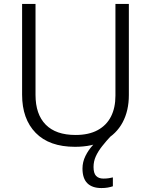

<svg xmlns="http://www.w3.org/2000/svg" viewBox="-20 -734 765 973"><path d="M454 112Q454 144 467 157.5Q480 171 504 171Q520 171 532 169Q544 167 552 165V210Q540 214 526 216.5Q512 219 494 219Q447 219 422.5 194.5Q398 170 398 120Q398 87 413 56.5Q428 26 451.5 0.5Q475 -25 498 -43L544 -47Q518 -19 497.5 7Q477 33 465.5 58.5Q454 84 454 112ZM633 -252Q633 -173 601.5 -114Q570 -55 509.5 -22.5Q449 10 360 10Q230 10 161 -60.5Q92 -131 92 -254V-714H160V-253Q160 -155 211.5 -102.5Q263 -50 363 -50Q430 -50 475 -74.5Q520 -99 542.5 -143.5Q565 -188 565 -249V-714H633Z"/></svg>

Font: Noto Sans Oriya Light
Style: Regular
Weight: 300
Version: Version 2.003